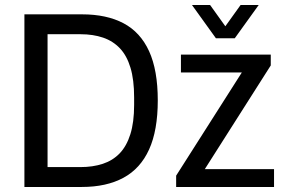

<svg xmlns="http://www.w3.org/2000/svg" viewBox="-20 -743 1138 763"><path d="M77 0V-686H306Q404 -686 471 -650.5Q538 -615 572.5 -539.5Q607 -464 607 -344Q607 -225 572.5 -149Q538 -73 470.5 -36.5Q403 0 305 0ZM169 -79H300Q349 -79 388.5 -92Q428 -105 455.5 -133.5Q483 -162 498 -209.5Q513 -257 513 -326V-356Q513 -426 498.5 -474Q484 -522 456.5 -551Q429 -580 389.5 -593.5Q350 -607 300 -607H169ZM680 0V-45L941 -455H699V-526H1056V-483L794 -71H1069V0ZM743 -723H815L896 -610H855L936 -723H1008L913 -591H838Z"/></svg>

Font: Archivo SemiCondensed
Style: Regular
Weight: 400
Width: 4
Designer: Hector Gatti
Foundry: Omnibus-Type
Version: Version 2.001